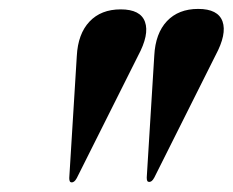

<svg xmlns="http://www.w3.org/2000/svg" viewBox="-20 -822 509 420"><path d="M137 -423Q134 -423 132.8 -425.2Q131.5 -427.5 131.5 -432.5L148 -699.5Q150.5 -748 175.8 -774.8Q201 -801.5 244 -801.5Q287.5 -801.5 297.2 -774Q307 -746.5 282 -700L148 -432.5Q145 -427 142.2 -425Q139.5 -423 137 -423ZM306.5 -424Q303.5 -424 302.2 -426.2Q301 -428.5 301 -433.5L317.5 -700.5Q320 -749 345.2 -775.8Q370.5 -802.5 413.5 -802.5Q457 -802.5 466.8 -775Q476.5 -747.5 451.5 -701L317.5 -433.5Q314.5 -428 311.8 -426Q309 -424 306.5 -424Z"/></svg>

Font: Fraunces 120pt
Style: Bold Italic
Weight: 700
Italic angle: -16°
Version: Version 1.000;[b76b70a41]